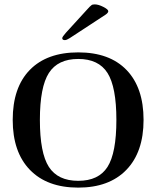

<svg xmlns="http://www.w3.org/2000/svg" viewBox="-20 -846 714 876"><path d="M337 10Q195 10 116.5 -71Q38 -152 38 -299Q38 -447 116 -527Q194 -607 337 -607Q480 -607 557.5 -526.5Q635 -446 635 -299Q635 -152 556.5 -71Q478 10 337 10ZM511 -299Q511 -449 470.5 -513Q430 -577 337 -577Q244 -577 203 -513Q162 -449 162 -299Q162 -148 203 -84.5Q244 -21 337 -21Q430 -21 470.5 -84.5Q511 -148 511 -299ZM276 -663Q264 -663 264 -672Q264 -678 281 -697L376 -801Q391 -818 397 -822Q401 -826 412 -826Q429 -826 451.5 -814.5Q474 -803 474 -795Q474 -788 463 -780L298 -672Q284 -663 276 -663Z"/></svg>

Font: UnnaMedium
Style: Regular
Weight: 500
Designer: Jorge de Buen Unna
Foundry: Omnibus-Type
Version: Version 2.008;hotconv 1.0.109;makeotfexe 2.5.65596